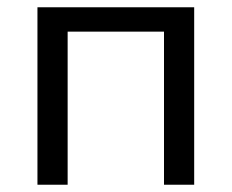

<svg xmlns="http://www.w3.org/2000/svg" viewBox="-20 -508 637 528"><path d="M83 0V-488H514V0H431V-421H166V0Z"/></svg>

Font: Nunito Sans 11pt
Style: Regular
Weight: 400
Version: Version 3.101;gftools[0.9.27]